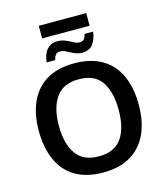

<svg xmlns="http://www.w3.org/2000/svg" viewBox="-144 -1129 1079 1248"><g transform="rotate(-15 395.0 -505.0)"><path d="M555.2 -935.1V-1020H235.8V-935.1ZM280.8 -776.9C289.1 -807.6 299.3 -823.2 327.1 -823.2C339.8 -823.2 353.5 -819.3 367.7 -811.5C396.5 -795.9 429.2 -777.8 464.8 -777.8C497.1 -777.8 521.5 -788.6 537.6 -810.5C553.7 -832 563.5 -859.4 566.9 -892.1H509.8C503.4 -864.3 492.7 -847.2 465.8 -847.2C453.1 -847.2 439.9 -851.1 425.8 -858.9C397.9 -874 364.7 -892.1 326.2 -892.1C263.2 -892.1 230.5 -845.2 224.1 -776.9ZM731 -357.9C731 -579.6 622.6 -725.1 396 -725.1C319.3 -725.1 255.9 -710 206.5 -679.7C106.9 -618.7 59.1 -505.9 59.1 -358.9C59.1 -285.2 71.3 -220.2 95.7 -165C144 -54.2 242.7 9.8 395 9.8C470.2 9.8 532.7 -5.4 583 -36.1C683.1 -97.2 731 -210 731 -357.9ZM193.8 -357.9C193.8 -438.5 210 -502 242.7 -548.3C274.9 -594.2 326.2 -617.2 396 -617.2C466.8 -617.2 517.6 -594.2 549.3 -548.3C580.6 -502 596.2 -438.5 596.2 -357.9C596.2 -277.3 580.6 -213.9 548.8 -168C517.1 -122.1 465.8 -99.1 395 -99.1C325.2 -99.1 273.9 -122.1 242.2 -168C210 -213.9 193.8 -277.3 193.8 -357.9Z"/></g></svg>

Font: Noto Reveo Sans
Style: Regular
Weight: 600
Designer: Monotype Design Team
Foundry: Monotype Imaging Inc.
Version: Version 2.007